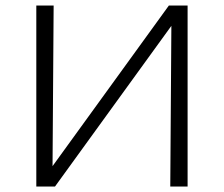

<svg xmlns="http://www.w3.org/2000/svg" viewBox="-20 -678 814 698"><path d="M662 0H599L603 -584L180 0H112V-658H175L171 -74L594 -658H662Z"/></svg>

Font: Ysabeau SC Semilight
Style: Regular
Weight: 300
Designer: Christian Thalmann (Catharsis Fonts)
Version: Version 0.003